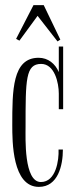

<svg xmlns="http://www.w3.org/2000/svg" viewBox="-20 -759 295 751"><path d="M227 -577H210V-477C196 -510 168 -533 131 -533C28 -533 28 -405 28 -270C28 -205 28 -28 132 -28C207 -28 226 -112 226 -174H209C211 -133 199 -47 140 -47C73 -47 80 -219 80 -263C80 -448 80 -509 141 -509C194 -509 210 -434 210 -393V-332H227ZM151 -739H111L43 -607L56 -600L127 -697L205 -597L216 -604Z"/></svg>

Font: Bigelow Rules
Style: Regular
Weight: 400
Designer: Astigmatic (AOETI)
Foundry: Astigmatic (AOETI)
Version: Version 1.000